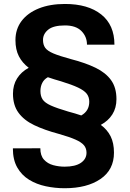

<svg xmlns="http://www.w3.org/2000/svg" viewBox="-20 -741 668 983"><path d="M563.5 40.5Q563.5 128.4 494.4 175.5Q425.3 222.7 311 222.7Q261.7 222.7 214.4 212.6Q167 202.6 128.9 179.2Q90.8 155.8 68.4 116.5Q45.9 77.1 45.9 18.6L186.5 18.1Q186.5 55.7 205.1 76.2Q223.6 96.7 252.2 104.5Q280.8 112.3 311 112.3Q365.2 112.3 394 92.8Q422.9 73.2 422.9 41Q422.9 19 410.4 3.4Q397.9 -12.2 366.9 -26.1Q335.9 -40 280.3 -55.7Q207.5 -75.2 155 -100.3Q102.5 -125.5 74.5 -164.1Q46.4 -202.6 46.4 -261.2Q46.4 -305.7 67.4 -339.4Q88.4 -373 127 -394Q94.2 -418.9 76.7 -452.9Q59.1 -486.8 59.1 -535.6Q59.1 -591.8 90.3 -633.3Q121.6 -674.8 178.7 -697.8Q235.8 -720.7 312.5 -720.7Q430.7 -720.7 498.3 -667Q565.9 -613.3 565.9 -512.2H425.3Q425.3 -553.7 396.7 -582.3Q368.2 -610.8 312.5 -610.8Q253.4 -610.8 226.8 -589.1Q200.2 -567.4 200.2 -536.6Q200.2 -512.2 211.4 -496.3Q222.7 -480.5 253.2 -467.5Q283.7 -454.6 340.8 -439Q415.5 -419.9 468.3 -394.5Q521 -369.1 548.6 -330.8Q576.2 -292.5 576.2 -233.4Q576.2 -188.5 555.2 -155.3Q534.2 -122.1 496.1 -101.6Q529.3 -77.1 546.4 -43Q563.5 -8.8 563.5 40.5ZM329.1 -169.9Q347.2 -165 363.8 -160.2Q380.4 -155.3 396 -149.9Q437 -172.9 437 -220.2Q437 -244.1 424.1 -261Q411.1 -277.8 379.6 -292.7Q348.1 -307.6 292.5 -324.7Q274.4 -329.6 257.6 -335Q240.7 -340.3 225.1 -345.7Q205.6 -335 196.3 -316.4Q187 -297.9 187 -274.9Q187 -249 198.2 -231.9Q209.5 -214.8 240.2 -200.9Q271 -187 329.1 -169.9Z"/></svg>

Font: Vazirmatn UI
Style: Bold
Weight: 700
Designer: Saber Rastikerdar
Foundry: Saber Rastikerdar
Version: Version 33.003